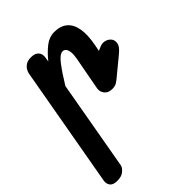

<svg xmlns="http://www.w3.org/2000/svg" viewBox="-285 -642 1201 1201"><g transform="rotate(-45 315.5 -41.0)"><path d="M418.5 0Q383.5 0 366.8 -22.2Q350 -44.5 354.5 -70L396 -292.5Q401.5 -322.5 399.2 -343.8Q397 -365 388.2 -376Q379.5 -387 366 -387Q340 -387 304.5 -340.5Q269 -294 224.5 -221L119 375.5Q116 391.5 95.2 410Q74.5 428.5 34.5 428.5Q-1.5 428.5 -15 410.2Q-28.5 392 -24 366L119 -440.5Q121 -449 128.5 -463.2Q136 -477.5 153.2 -489Q170.5 -500.5 200.5 -500.5Q235 -500.5 251.2 -482Q267.5 -463.5 262 -432L257.5 -405Q293.5 -450 331.8 -479.8Q370 -509.5 414 -509.5Q468 -509.5 500.5 -482.2Q533 -455 542.2 -402Q551.5 -349 536.5 -270.5L528 -227.5L532.5 -230Q547 -237 560.2 -241.8Q573.5 -246.5 586 -245.5Q612 -244 630 -226.5Q648 -209 643.5 -182Q641.5 -167.5 630.8 -153.5Q620 -139.5 604 -126.5L484.5 -28Q473.5 -18.5 458.8 -9.2Q444 0 418.5 0Z"/></g></svg>

Font: Edu VIC WA NT Hand
Style: Regular
Weight: 400
Designer: Tina and Corey Anderson, Eben Sorkin, Mirko Velimirovic
Foundry: Google for Education
Version: Version 1.000